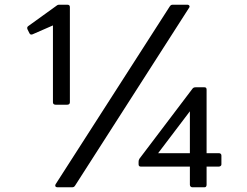

<svg xmlns="http://www.w3.org/2000/svg" viewBox="-20 -771 1049 816"><path d="M286 25C292 25 296 23 299 18L783 -737C789 -744 784 -751 776 -751H715C708 -751 705 -749 701 -743L217 11C212 19 216 25 224 25ZM266 -326C273 -326 277 -330 277 -336V-741C277 -748 273 -751 266 -751H234C229 -751 226 -751 222 -748L100 -660C96 -657 94 -653 97 -646L105 -630C108 -624 112 -623 118 -625L205 -663V-336C205 -330 209 -326 216 -326ZM849 25C855 25 858 21 858 14V-63H910C916 -63 921 -67 921 -72V-110C921 -117 916 -120 910 -120H858V-390C858 -397 855 -400 849 -400H811C805 -400 801 -398 798 -394L573 -97C570 -92 569 -89 569 -84V-72C569 -66 573 -63 578 -63H787V14C787 21 792 25 798 25ZM652 -120 787 -298V-120Z"/></svg>

Font: LINE Seed JP_OTF Regular
Style: Regular
Weight: 400
Designer: LY Corporation & Fontrix & Fontworks
Version: Version 1.002